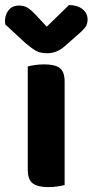

<svg xmlns="http://www.w3.org/2000/svg" viewBox="-50 -746 373 773"><path d="M61.8 -277.6H210.2V-1Q200.8 1.5 182.9 4.4Q164.9 7.3 144 7.3Q101.5 7.3 81.6 -7.9Q61.8 -23.1 61.8 -62.2ZM210.2 -230.4H61.8V-478.5Q71.3 -481.2 89.3 -484Q107.3 -486.8 128.2 -486.8Q171.4 -486.8 190.8 -471.9Q210.2 -457.1 210.2 -417.1ZM97.7 -682.1 138.2 -638.5 227.7 -725.6Q262.2 -725.4 282.4 -709Q302.6 -692.7 302.6 -667.3Q302.6 -647.9 292.2 -634.7Q281.8 -621.6 260.2 -603.5L210.8 -560Q194 -545.4 176.4 -538.5Q158.8 -531.6 140.2 -531.6Q124.4 -531.6 111.3 -535Q98.3 -538.4 83.9 -548.2Q69.6 -558 47.9 -576.6L-28.7 -647.6Q-31.8 -664.4 -27 -682.1Q-22.2 -699.7 -9 -711.6Q4.2 -723.6 26.3 -723.6Q44.6 -723.6 59.2 -715.8Q73.8 -708 97.7 -682.1Z"/></svg>

Font: Baloo Bhaijaan 2
Style: Regular
Weight: 400
Designer: Sanskriti Dholi, Noopur Datye and Ek Type
Foundry: Ek Type
Version: Version 1.701